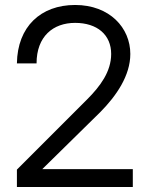

<svg xmlns="http://www.w3.org/2000/svg" viewBox="-20 -752 589 772"><path d="M48 0H514V-72H150L384 -302C448 -367 504 -448 504 -535C504 -640 421 -732 282 -732C144 -732 50 -645 48 -497H127C127 -606 194 -660 282 -660C371 -660 427 -612 427 -535C427 -464 383 -405 330 -352L48 -70Z"/></svg>

Font: Aspekta 350
Style: Regular
Weight: 350
Designer: Ivo Dolenc
Version: Version 2.000